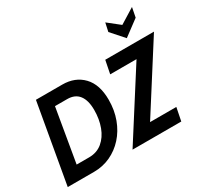

<svg xmlns="http://www.w3.org/2000/svg" viewBox="-185 -1208 1556 1469"><g transform="rotate(-30 593.0 -474.0)"><path d="M19.5 0 142.5 -700H375Q488 -700 556.5 -628.5Q625 -557 625 -422.5Q625 -330.5 596.2 -253.2Q567.5 -176 516.2 -119.2Q465 -62.5 397.2 -31.2Q329.5 0 252 0ZM352.5 -585H244.5L164.5 -115H274.5Q343.5 -115 391.8 -155Q440 -195 465 -262Q490 -329 490 -410Q490 -495 455.5 -540Q421 -585 352.5 -585ZM592 0 964.5 -584.5H732L755 -700H1185.5L813.5 -115.5H1045.5L1022.5 0ZM980.5 -760.5 881.5 -872 898 -947.5 1001.5 -865.5 1134 -947.5 1117.5 -862.5Z"/></g></svg>

Font: Cabin Condensed
Style: Bold Italic
Weight: 700
Width: 3
Italic angle: -10°
Designer: Pablo Impallari
Foundry: Pablo Impallari. http://www.impallari.com Igino Marini. http://www.ikern.com
Version: Version 3.001; ttfautohint (v1.8.3)